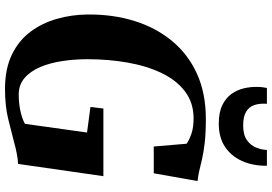

<svg xmlns="http://www.w3.org/2000/svg" viewBox="-172 -852 1033 728"><g transform="rotate(90 344.0 -487.5)"><path d="M316.5 9.5Q240 9.5 186.2 -16.8Q132.5 -43 99.5 -87.5Q66.5 -132 50.8 -187.8Q35 -243.5 34.5 -303Q33.5 -399.5 59 -481.2Q84.5 -563 135 -624Q185.5 -685 259.5 -718.5Q333.5 -752 430 -752Q486 -752 523 -747.5Q560 -743 585.5 -737Q611 -731 631.5 -726Q640 -724.5 648.5 -723Q657 -721.5 666 -720.5L636.5 -554.5H535L524.5 -679Q510.5 -689 486.8 -697.2Q463 -705.5 428.5 -705.5Q369 -705.5 326.2 -673Q283.5 -640.5 256.5 -584.2Q229.5 -528 216.8 -455.5Q204 -383 204 -302.5Q204 -255.5 210.8 -209.2Q217.5 -163 233.2 -125.2Q249 -87.5 274.8 -65Q300.5 -42.5 338.5 -42.5Q369.5 -42.5 398.5 -48.5Q427.5 -54.5 449 -66L482 -301.5L385 -314.5L391 -363.5H647.5L601 -40Q584.5 -39.5 562.2 -35.2Q540 -31 519 -25Q478.5 -14.5 430 -2.5Q381.5 9.5 316.5 9.5ZM448.5 -801Q405.5 -801 378 -814.5Q350.5 -828 335.2 -849.8Q320 -871.5 314.2 -896.8Q308.5 -922 309 -946Q309 -957 310.2 -966.2Q311.5 -975.5 313 -983.5H373Q371 -955.5 378 -935.5Q385 -915.5 403.5 -904.5Q422 -893.5 454.5 -893.5Q490.5 -893.5 510.5 -907.5Q530.5 -921.5 539 -942.5Q547.5 -963.5 548 -983.5H608Q608.5 -930 589.8 -888.8Q571 -847.5 535.5 -824.2Q500 -801 448.5 -801Z"/></g></svg>

Font: Merriweather 72pt ExtraBold
Style: Italic
Weight: 800
Italic angle: -7.8°
Version: Version 2.101